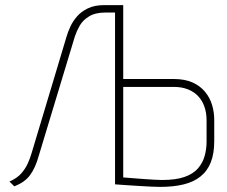

<svg xmlns="http://www.w3.org/2000/svg" viewBox="-20 -720 888 751"><path d="M659 -411H462V-700H388Q350 -700 324 -687.5Q298 -675 281.5 -656Q265 -637 255.5 -616.5Q246 -596 241 -579L103 -119Q98 -102 89 -81.5Q80 -61 63.5 -42Q47 -23 17 -10L36 9Q58 0 72.5 -10.5Q87 -21 97.5 -35Q108 -49 116.5 -68Q125 -87 132 -112L273 -578Q280 -599 292 -620Q304 -641 328.5 -656Q353 -671 393 -671H430V1Q429 1 443 2Q457 3 479 4.5Q501 6 525.5 7.5Q550 9 571.5 10Q593 11 606 11Q658 11 697.5 1.5Q737 -8 764 -29.5Q791 -51 804.5 -85Q818 -119 818 -168V-251Q818 -281 809.5 -309.5Q801 -338 782 -361Q763 -384 733 -397.5Q703 -411 659 -411ZM788 -166Q788 -137 780.5 -110Q773 -83 754.5 -61.5Q736 -40 702 -28Q668 -16 614 -16Q603 -16 585 -17Q567 -18 546 -19.5Q525 -21 506 -22.5Q487 -24 475 -25Q463 -26 462 -26V-380H661Q691 -380 715 -370.5Q739 -361 755 -344Q771 -327 779.5 -303Q788 -279 788 -249Z"/></svg>

Font: Advent Pro ExtraLight
Style: Regular
Weight: 250
Version: Version 3.000